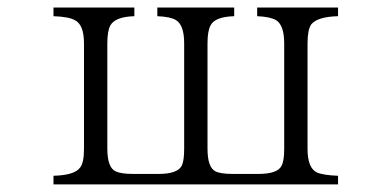

<svg xmlns="http://www.w3.org/2000/svg" viewBox="-20 -544 1040 510"><path d="M122.1 -523.9H336.9V-501Q285.6 -499.5 272.9 -476.1Q265.1 -461.4 265.1 -428.7V-148.9Q265.1 -99.1 287.1 -88.9Q301.3 -82 334 -82H401.4Q452.6 -82 463.4 -105Q469.2 -118.7 469.2 -148.9V-428.7Q469.2 -477.5 447.3 -490.7Q433.1 -499.5 397.9 -501V-523.9H602.1V-501Q550.3 -499.5 539.1 -476.1Q531.2 -461.4 531.2 -428.7V-148.9Q531.2 -99.6 552.2 -88.9Q565.9 -82 599.1 -82H666Q717.8 -82 728 -104Q734.9 -116.7 734.9 -148.9V-428.7Q734.9 -477.5 712.9 -490.7Q697.3 -499.5 663.1 -501V-523.9H877.9V-501Q822.8 -499.5 806.6 -479Q796.9 -464.8 796.9 -428.7V-148.9Q796.9 -97.7 821.8 -85.9Q838.4 -78.6 877.9 -77.1V-54.2H122.1V-77.1Q178.7 -78.6 192.9 -99.1Q203.1 -111.8 203.1 -148.9V-428.7Q203.1 -479 178.2 -490.7Q162.6 -499.5 122.1 -501Z"/></svg>

Font: I.Ming
Style: Regular
Weight: 400
Designer: Ichiten Fonts Project
Version: Version 5.10 Mar 24, 2018